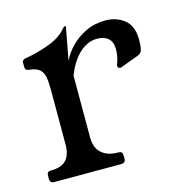

<svg xmlns="http://www.w3.org/2000/svg" viewBox="-78 -536 569 606"><g transform="rotate(-15 206.5 -233.0)"><path d="M27.5 0Q13 0 13 -13V-25Q13 -38 26 -38H28Q60 -38 76 -54.5Q92 -71 92 -106V-284.5Q92 -309.2 89 -325.6Q86 -342 75.1 -351.5Q64.2 -361 40 -363Q29.2 -364 29.2 -375V-390Q29.2 -399.2 42.2 -401Q79.8 -407.2 119.1 -421.6Q158.5 -436 179.5 -461.8Q183.5 -466.2 186.5 -466.2H187.5Q189.8 -466.2 189.5 -465L169.2 -357Q179.2 -379.8 199.6 -401.1Q220 -422.5 249.1 -436.8Q278.2 -451 314.5 -451Q350.2 -451 376 -430.4Q401.8 -409.8 401.8 -364.8Q401.8 -341.8 398.6 -331.6Q395.5 -321.5 385.5 -317.5L329.5 -296.5Q327.5 -295.5 325.5 -295Q323.5 -294.5 321.5 -294.5Q313.5 -294.5 313.5 -302.5Q313.5 -304.5 314 -306.5Q314.5 -308.5 315.5 -310.5Q320.5 -323.5 322 -334.5Q323.5 -345.5 323.5 -354.5Q323.5 -378.5 310.4 -390.2Q297.2 -402 273.2 -402Q251.8 -402 232.4 -389.9Q213 -377.8 197.8 -356.5Q182.5 -335.2 172.5 -308.5V-106.8Q172.5 -71.8 192.4 -54.9Q212.2 -38 244.2 -38H246.8Q260 -38 260 -25V-13Q260 0 245.2 0Z"/></g></svg>

Font: Young Serif Light
Style: Regular
Weight: 300
Designer: Bastien Sozeau
Foundry: NBR — Bastien Sozeau
Version: Version 5.001